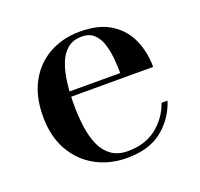

<svg xmlns="http://www.w3.org/2000/svg" viewBox="-92 -571 710 682"><g transform="rotate(-20 263.0 -230.0)"><path d="M279.5 10Q214.5 10 162 -18.5Q109.5 -47 78.8 -100.8Q48 -154.5 48 -230Q48 -305.5 77 -359Q106 -412.5 157.2 -441Q208.5 -469.5 274 -469.5Q346.5 -469.5 391 -440.5Q435.5 -411.5 455.8 -364.2Q476 -317 476 -262.5H115.5V-282H358.5Q358.5 -308.5 355.8 -337.8Q353 -367 345 -392.5Q337 -418 320 -434.2Q303 -450.5 274 -450.5Q241 -450.5 219.8 -433Q198.5 -415.5 186.8 -384.8Q175 -354 170.2 -315Q165.5 -276 165.5 -233Q165.5 -188.5 171 -148.5Q176.5 -108.5 190 -78Q203.5 -47.5 228 -29.8Q252.5 -12 290 -12Q356 -12 399 -46Q442 -80 460.5 -132.5H483Q463.5 -71 413.5 -30.5Q363.5 10 279.5 10Z"/></g></svg>

Font: Bodoni Moda Medium
Style: Regular
Weight: 500
Designer: Owen Earl
Foundry: indestructible type
Version: Version 2.005